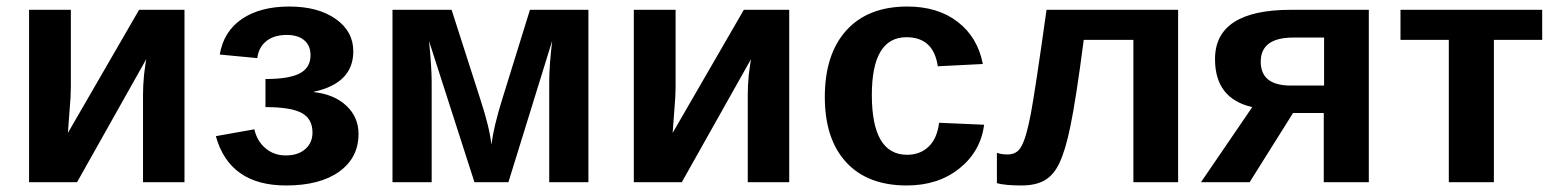

<svg xmlns="http://www.w3.org/2000/svg" viewBox="-20 -558 4771 588"><path d="M69 -528H197V-291Q197 -263 193 -219L188 -151L406 -528H545V0H418V-269Q418 -294 421 -328Q426 -368 428 -377L216 0H69Z M856 10Q683 10 641 -141L759 -162Q767 -126 793 -104Q819 -82 855 -82Q893 -82 915 -101.5Q937 -121 937 -152Q937 -194 904 -212Q871 -230 793 -230V-316Q866 -316 898.5 -333.5Q931 -351 931 -389Q931 -418 912 -434.5Q893 -451 858 -451Q819 -451 795.5 -432Q772 -413 768 -380L653 -391Q665 -462 721 -500Q777 -538 866 -538Q954 -538 1008 -500Q1062 -462 1062 -401Q1062 -303 941 -277V-276Q1004 -269 1041 -234Q1078 -199 1078 -148Q1078 -75 1019 -32.5Q960 10 856 10Z M1671 -433 1537 0H1433L1294 -432Q1302 -350 1302 -307V0H1182V-528H1363L1451 -254Q1479 -169 1485 -115Q1492 -171 1518 -254L1603 -528H1782V0H1662V-307Q1662 -356 1671 -433Z M1921 -528H2049V-291Q2049 -263 2045 -219L2040 -151L2258 -528H2397V0H2270V-269Q2270 -294 2273 -328Q2278 -368 2280 -377L2068 0H1921Z M2757 10Q2637 10 2571.5 -61Q2506 -132 2506 -261Q2506 -392 2572 -465Q2638 -538 2759 -538Q2852 -538 2913 -491Q2974 -444 2990 -362L2852 -355Q2839 -444 2756 -444Q2650 -444 2650 -267Q2650 -84 2758 -84Q2798 -84 2824 -109Q2850 -134 2856 -182L2994 -176Q2983 -94 2918 -42Q2853 10 2757 10Z M3588 0H3451V-436H3299Q3275 -252 3258 -171Q3243 -98 3225 -60Q3208 -23 3180.5 -6.5Q3153 10 3108 10Q3059 10 3033 3V-90Q3046 -85 3066 -85Q3095 -85 3108 -110Q3123 -136 3137 -210Q3151 -285 3185 -528H3588Z M4034 -212H3940L3807 0H3658L3815 -230Q3701 -256 3701 -377Q3701 -528 3934 -528H4172V0H4034ZM4035 -296V-443H3941Q3841 -443 3841 -369Q3841 -296 3933 -296Z M4269 -436V-528H4703V-436H4555V0H4417V-436Z"/></svg>

Font: Libra Sans
Style: Bold
Weight: 700
Foundry: Context Ltd
Version: Version 1.000